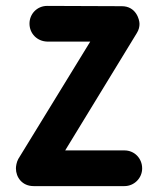

<svg xmlns="http://www.w3.org/2000/svg" viewBox="-20 -612 543 651"><path d="M34 -41C34 -11 55 19 94 19H402C435 19 462 -8 462 -41C462 -75 436 -102 402 -102H201L444 -500C451 -511 453 -522 453 -531C453 -546 441 -591 393 -591L140 -592C106 -592 80 -565 80 -532C80 -498 106 -472 140 -471H286L42 -73C36 -62 34 -48 34 -41Z"/></svg>

Font: LS
Style: Bold
Weight: 700
Designer: BSozoo
Foundry: BSozoo
Version: Version 001.000